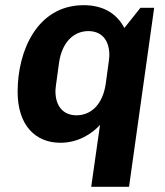

<svg xmlns="http://www.w3.org/2000/svg" viewBox="-20 -541 635 741"><path d="M366 -59 332 180H478L575 -511H522L460 -433C430 -490 377 -521 303 -521C123 -521 48 -344 48 -187C48 -56 118 10 213 10C283 10 336 -26 366 -59ZM208 -300C220 -381 267 -421 321 -421C369 -421 402 -390 402 -328C402 -319 401 -310 388 -217C376 -136 330 -96 275 -96C228 -96 194 -127 194 -189C194 -198 195 -207 208 -300Z"/></svg>

Font: Chivo
Style: Bold Italic
Weight: 700
Italic angle: -8°
Designer: Hector Gatti
Foundry: Omnibus-Type
Version: Version 1.003;PS 001.003;hotconv 1.0.70;makeotf.lib2.5.58329